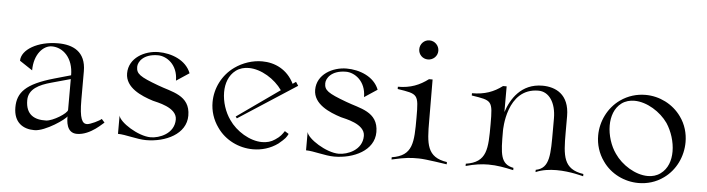

<svg xmlns="http://www.w3.org/2000/svg" viewBox="-43 -825 3727 1012"><g transform="rotate(5 1820.5 -319.0)"><path d="M160 7C219 7 323 -67 328 -81C328 -59 328 7 385 7C458 7 522 -65 525 -65L509 -83C501 -74 451 -49 433 -49C409 -49 393 -72 393 -175V-325C393 -429 324 -460 245 -460C138 -460 53 -410 53 -351L121 -306C121 -392 169 -441 214 -441C273 -441 328 -390 328 -298L240 -273C93 -231 50 -183 50 -104C50 -24 100 7 160 7ZM217 -49C156 -47 109 -70 109 -147C109 -207 165 -233 227 -250L328 -278C328 -278 328 -260 328 -236V-115C328 -97 253 -50 217 -49Z M751 8C854 8 962 -42 962 -140C962 -249 862 -257 790 -285C690 -322 671 -336 671 -373C671 -399 698 -443 775 -443C820 -443 881 -404 881 -318L949 -363C923 -431 845 -460 777 -460C703 -460 621 -416 621 -334C621 -258 706 -222 769 -202C789 -196 898 -179 898 -114C898 -38 819 -9 774 -9C707 -9 607 -74 601 -109V-12C641 -12 703 8 751 8Z M1316 7C1362 7 1408 -6 1448 -35C1484 -65 1488 -72 1497 -90L1476 -103C1465 -87 1457 -73 1429 -55C1409 -41 1386 -35 1361 -35C1296 -35 1223 -80 1185 -136C1157 -175 1139 -229 1139 -280C1139 -326 1154 -370 1190 -397C1210 -412 1234 -418 1258 -418C1324 -418 1397 -372 1436 -316L1211 -157L1218 -148L1525 -347L1512 -367L1495 -355C1459 -428 1393 -459 1325 -459C1275 -459 1223 -442 1181 -412C1119 -368 1083 -296 1083 -222C1083 -176 1097 -130 1126 -90C1169 -28 1242 7 1316 7Z M1746 8C1849 8 1957 -42 1957 -140C1957 -249 1857 -257 1785 -285C1685 -322 1666 -336 1666 -373C1666 -399 1693 -443 1770 -443C1815 -443 1876 -404 1876 -318L1944 -363C1918 -431 1840 -460 1772 -460C1698 -460 1616 -416 1616 -334C1616 -258 1701 -222 1764 -202C1784 -196 1893 -179 1893 -114C1893 -38 1814 -9 1769 -9C1702 -9 1602 -74 1596 -109V-12C1636 -12 1698 8 1746 8Z M2194 -545C2222 -545 2245 -567 2245 -595C2245 -623 2222 -646 2194 -646C2166 -646 2144 -623 2144 -595C2144 -567 2166 -545 2194 -545ZM2049 -3C2128 -21 2150 -21 2192 -21C2229 -21 2338 -3 2341 -3V-15C2233 -31 2229 -101 2229 -225L2228 -442H2209C2164 -408 2116 -388 2049 -388V-376C2158 -359 2161 -360 2161 -234C2161 -103 2160 -32 2049 -15Z M2441 -3C2487 -16 2525 -21 2560 -21C2606 -21 2647 -13 2693 -3V-15C2623 -29 2621 -81 2621 -205C2621 -207 2620 -432 2789 -432C2845 -432 2883 -377 2883 -293V-234C2883 -103 2885 -29 2811 -15V-3C2845 -18 2884 -23 2921 -23C2995 -23 3061 -3 3063 -3V-15C2955 -31 2951 -101 2951 -225V-311C2951 -428 2876 -460 2808 -460C2695 -460 2643 -374 2620 -304V-440H2601C2556 -406 2508 -388 2441 -388V-376C2550 -359 2553 -360 2553 -234C2553 -103 2552 -32 2441 -15Z M3356 7C3402 7 3448 -6 3488 -35C3550 -79 3585 -153 3585 -229C3585 -275 3572 -322 3543 -362C3499 -424 3427 -459 3354 -459C3308 -459 3262 -446 3221 -417C3159 -373 3123 -299 3123 -224C3123 -177 3137 -130 3166 -90C3209 -28 3282 7 3356 7ZM3402 -34C3336 -34 3263 -80 3225 -136C3197 -175 3179 -231 3179 -282C3179 -330 3194 -375 3230 -402C3250 -417 3274 -423 3298 -423C3364 -423 3437 -377 3476 -321C3503 -280 3521 -225 3521 -174C3521 -126 3506 -82 3469 -55C3449 -40 3426 -34 3402 -34Z"/></g></svg>

Font: Cantique Normal
Style: Regular
Weight: 400
Designer: Sébastien Hayez
Foundry: Sébastien Hayez & Ariel Martín Pérez
Version: Version 1.000;hotconv 1.0.109;makeotfexe 2.5.65596